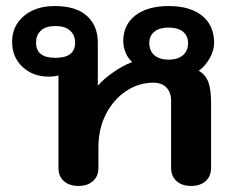

<svg xmlns="http://www.w3.org/2000/svg" viewBox="-20 -604 767 634"><path d="M173 -50V-355Q161 -351 140 -351Q89 -351 54.5 -383Q20 -415 20 -466Q20 -518 58.5 -551Q97 -584 161 -584Q231 -584 267 -551.5Q303 -519 303 -463V-321Q322 -343 353.5 -365Q385 -387 416 -399V-400Q402 -412 394.5 -431Q387 -450 387 -468Q387 -522 427 -553Q467 -584 537 -584Q608 -584 647.5 -552Q687 -520 687 -462Q687 -438 673 -412.5Q659 -387 637 -371V-370Q660 -356 668.5 -331.5Q677 -307 677 -265V-50Q677 -22 659 -6Q641 10 611 10Q581 10 563 -6Q545 -22 545 -50V-271Q545 -299 529.5 -315Q514 -331 486 -331Q439 -331 397.5 -304Q356 -277 330.5 -228.5Q305 -180 305 -117V-50Q305 -22 287 -6Q269 10 239 10Q209 10 191 -6Q173 -22 173 -50ZM228 -463Q228 -488 211.5 -503Q195 -518 163 -518Q131 -518 115 -503Q99 -488 99 -463Q99 -413 163 -413Q228 -413 228 -463ZM601 -462Q601 -486 584 -499.5Q567 -513 537 -513Q507 -513 490 -499.5Q473 -486 473 -462Q473 -436 490 -421.5Q507 -407 537 -407Q567 -407 584 -421.5Q601 -436 601 -462Z"/></svg>

Font: Kodchasan
Style: Bold
Weight: 700
Designer: Katatrad Aksorn Co.,Ltd.
Foundry: Cadson Demak Co.,Ltd.
Version: Version 1.000; ttfautohint (v1.6)